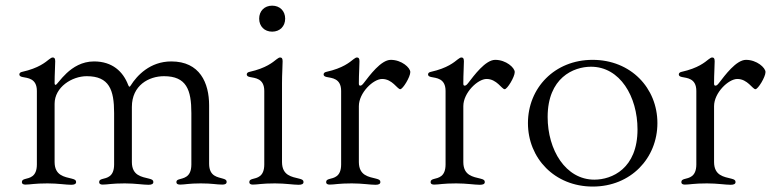

<svg xmlns="http://www.w3.org/2000/svg" viewBox="-20 -661 2793 692"><path d="M71.7 4.3C89.8 4.3 103.3 0 151.3 0C189.3 0 217.3 5 236.5 5C248.2 5 254.3 2.1 254.3 -5C254.3 -11.4 250.4 -14.2 239.3 -17C212 -23.8 177.2 -28.1 176.8 -76.7V-286.9C176.8 -347.3 239.7 -386.4 292.6 -386.4C373.6 -386.4 391.3 -337.4 391.3 -253.6V-67.8C391 -23.1 365.1 -20.2 348 -15.6C342 -13.8 337.4 -11.4 337.4 -5C337.4 2.1 342.7 4.3 350.1 4.3C368.3 4.3 381.7 0 429.7 0C467.7 0 495.7 5 514.9 5C526.6 5 532.7 2.1 532.7 -5C532.7 -11.4 528.8 -14.2 517.8 -17C490.4 -23.8 455.6 -28.1 455.3 -76.7V-275.6C455.3 -353.7 516.7 -386.4 571 -386.4C652 -386.4 669.7 -337.4 669.7 -253.6V-67.8C669.4 -19.9 639.6 -19.5 624.3 -14.2C619.3 -12.4 615.8 -10.3 615.8 -5C615.8 2.1 621.1 4.3 629.3 4.3C646.7 4.3 660.2 0 703.8 0C746.1 0 759.6 4.3 781.2 4.3C790.8 4.3 796.9 1.8 796.9 -5.7C796.9 -12.1 792.3 -14.6 784.1 -17C764.9 -23.1 734 -24.5 733.7 -70.7V-281.2C733.7 -362.2 700.3 -439.6 597.3 -439.6C521 -439.6 473.7 -388.8 451.7 -353.7C447.4 -346.6 445.3 -346.9 442.1 -354.4C423.7 -403.1 384.9 -439.6 318.9 -439.6C231.9 -439.6 188.9 -355.1 180.4 -355.1C178.6 -355.1 176.8 -356.5 176.8 -361.5C176.8 -394.9 179 -421.2 179 -440.3C179 -451.7 175.4 -453.8 169.7 -453.8C166.2 -453.8 162.6 -451.3 157.3 -447.4C143.8 -436.8 120 -415.5 59.7 -402C53.6 -400.9 49.7 -397.4 49.7 -392.8C49.7 -387.4 54.3 -384.9 60.7 -383.5C78.8 -379.6 112.9 -379.3 112.9 -333.1V-67.8C112.6 -23.1 86.6 -20.2 69.6 -15.6C63.6 -13.8 58.9 -11.4 58.9 -5C58.9 2.1 64.3 4.3 71.7 4.3Z M891.3 4.3C909.4 4.3 922.9 0 970.9 0C1008.9 0 1036.9 5 1056.1 5C1067.8 5 1073.9 2.1 1073.9 -5C1073.9 -11.4 1070 -14.2 1058.9 -17C1031.6 -23.8 996.8 -28.1 996.4 -76.7V-361.5C996.4 -394.9 998.6 -421.2 998.6 -440.3C998.6 -451.7 995 -453.8 989.3 -453.8C985.8 -453.8 982.2 -451.3 976.9 -447.4C963.4 -436.8 939.6 -415.5 879.3 -402C873.2 -400.9 869.3 -397.4 869.3 -392.8C869.3 -387.4 873.9 -384.9 880.3 -383.5C898.4 -379.6 932.5 -379.3 932.5 -333.1V-67.8C932.2 -23.1 906.2 -20.2 889.2 -15.6C883.2 -13.8 878.6 -11.4 878.6 -5C878.6 2.1 883.9 4.3 891.3 4.3ZM914.1 -593.8C914.1 -566.1 933.2 -546.9 960.9 -546.9C988.6 -546.9 1007.8 -566.1 1007.8 -593.8C1007.8 -621.4 988.6 -640.6 960.9 -640.6C933.2 -640.6 914.1 -621.4 914.1 -593.8Z M1168.3 4.3C1186.4 4.3 1199.9 0 1247.9 0C1285.9 0 1313.9 5 1333.1 5C1344.8 5 1350.9 2.1 1350.9 -5C1350.9 -11.4 1346.9 -14.2 1335.9 -17C1308.6 -23.8 1273.8 -28.1 1273.4 -76.7V-278.4C1273.4 -326.7 1325.3 -376.4 1357.2 -376.4C1394.2 -376.4 1411.9 -339.5 1422.6 -339.5C1431.8 -339.5 1458.8 -383.5 1458.8 -401.3C1458.8 -416.9 1427.6 -445.3 1388.5 -445.3C1353 -445.3 1311.8 -388.5 1291.9 -362.9C1286.2 -355.5 1282.7 -352.3 1278.4 -352.3C1273.8 -352.3 1273.4 -355.8 1273.4 -361.5C1273.4 -394.9 1275.6 -421.2 1275.6 -440.3C1275.6 -451.7 1272 -453.8 1266.3 -453.8C1262.8 -453.8 1259.2 -451.3 1253.9 -447.4C1240.4 -436.8 1216.6 -415.5 1156.2 -402C1150.2 -400.9 1146.3 -397.4 1146.3 -392.8C1146.3 -387.4 1150.9 -384.9 1157.3 -383.5C1175.4 -379.6 1209.5 -379.3 1209.5 -333.1V-67.8C1209.2 -23.1 1183.2 -20.2 1166.2 -15.6C1160.2 -13.8 1155.5 -11.4 1155.5 -5C1155.5 2.1 1160.9 4.3 1168.3 4.3Z M1544.7 4.3C1562.9 4.3 1576.3 0 1624.3 0C1662.3 0 1690.3 5 1709.5 5C1721.2 5 1727.3 2.1 1727.3 -5C1727.3 -11.4 1723.4 -14.2 1712.4 -17C1685 -23.8 1650.2 -28.1 1649.9 -76.7V-278.4C1649.9 -326.7 1701.7 -376.4 1733.7 -376.4C1770.6 -376.4 1788.4 -339.5 1799 -339.5C1808.2 -339.5 1835.2 -383.5 1835.2 -401.3C1835.2 -416.9 1804 -445.3 1764.9 -445.3C1729.4 -445.3 1688.2 -388.5 1668.3 -362.9C1662.6 -355.5 1659.1 -352.3 1654.8 -352.3C1650.2 -352.3 1649.9 -355.8 1649.9 -361.5C1649.9 -394.9 1652 -421.2 1652 -440.3C1652 -451.7 1648.4 -453.8 1642.8 -453.8C1639.2 -453.8 1635.7 -451.3 1630.3 -447.4C1616.8 -436.8 1593 -415.5 1532.7 -402C1526.6 -400.9 1522.7 -397.4 1522.7 -392.8C1522.7 -387.4 1527.3 -384.9 1533.7 -383.5C1551.8 -379.6 1585.9 -379.3 1585.9 -333.1V-67.8C1585.6 -23.1 1559.7 -20.2 1542.6 -15.6C1536.6 -13.8 1532 -11.4 1532 -5C1532 2.1 1537.3 4.3 1544.7 4.3Z M2116.5 11.4C2253.6 11.4 2349.4 -90.9 2349.4 -217.3C2349.4 -343.8 2253.6 -445.3 2115.8 -445.3C1978.7 -445.3 1882.8 -343.8 1882.8 -217.3C1882.8 -90.9 1978.7 11.4 2116.5 11.4ZM1953.8 -239.3C1953.8 -380.7 2046.9 -420.5 2110.1 -420.5C2214.5 -420.5 2277.7 -313.2 2277.7 -194.6C2277.7 -53.3 2185.4 -13.5 2122.2 -13.5C2018.5 -13.5 1953.8 -120.7 1953.8 -239.3Z M2448.5 4.3C2466.6 4.3 2480.1 0 2528.1 0C2566.1 0 2594.1 5 2613.3 5C2625 5 2631 2.1 2631 -5C2631 -11.4 2627.1 -14.2 2616.1 -17C2588.8 -23.8 2554 -28.1 2553.6 -76.7V-278.4C2553.6 -326.7 2605.5 -376.4 2637.4 -376.4C2674.4 -376.4 2692.1 -339.5 2702.8 -339.5C2712 -339.5 2739 -383.5 2739 -401.3C2739 -416.9 2707.7 -445.3 2668.7 -445.3C2633.2 -445.3 2592 -388.5 2572.1 -362.9C2566.4 -355.5 2562.9 -352.3 2558.6 -352.3C2554 -352.3 2553.6 -355.8 2553.6 -361.5C2553.6 -394.9 2555.8 -421.2 2555.8 -440.3C2555.8 -451.7 2552.2 -453.8 2546.5 -453.8C2543 -453.8 2539.4 -451.3 2534.1 -447.4C2520.6 -436.8 2496.8 -415.5 2436.4 -402C2430.4 -400.9 2426.5 -397.4 2426.5 -392.8C2426.5 -387.4 2431.1 -384.9 2437.5 -383.5C2455.6 -379.6 2489.7 -379.3 2489.7 -333.1V-67.8C2489.3 -23.1 2463.4 -20.2 2446.4 -15.6C2440.3 -13.8 2435.7 -11.4 2435.7 -5C2435.7 2.1 2441.1 4.3 2448.5 4.3Z"/></svg>

Font: Margiela Serif Light
Style: Regular
Weight: 300
Designer: Andreas Faust, Stefan Endress
Version: Version 1.002;FEAKit 1.0